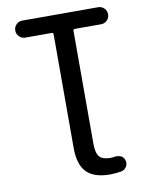

<svg xmlns="http://www.w3.org/2000/svg" viewBox="-102 -827 856 1106"><g transform="rotate(-10 326.5 -273.5)"><path d="M270.5 -644.5Q270.5 -654.3 260.7 -654.3H106.4Q85.9 -654.3 71.3 -668.9Q56.6 -683.6 56.6 -704.1Q56.6 -724.6 71.3 -739.3Q85.9 -753.9 106.4 -753.9H549.8Q570.3 -753.9 585 -739.3Q599.6 -724.6 599.6 -704.1Q599.6 -683.6 585 -668.9Q570.3 -654.3 549.8 -654.3H396.5Q386.7 -654.3 386.7 -644.5V14.6Q386.7 70.3 405.3 91.8Q423.8 113.3 469.7 113.3Q483.4 113.3 497.1 110.4Q502 110.4 507.8 110.4Q520.5 110.4 533.2 116.2Q548.8 126 552.7 143.6Q554.7 149.4 554.7 155.3Q554.7 168 546.9 180.7Q536.1 197.3 516.6 201.2Q484.4 206.1 452.1 207Q358.4 207 314.5 162.6Q270.5 118.2 270.5 19.5Z"/></g></svg>

Font: Gen Jyuu GothicX Medium
Style: Regular
Weight: 500
Designer: Ryoko NISHIZUKA (kana &amp; ideographs); Paul D. Hunt (Latin, Greek &amp; Cyrillic); Wenlong ZHANG (bopomofo); Sandoll C
Version: Version 1.058.20140828